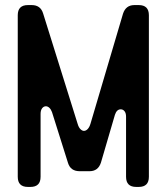

<svg xmlns="http://www.w3.org/2000/svg" viewBox="-20 -729 657 757"><path d="M333 -54H294Q258 -54 248 -87L185 -287Q181 -298 174.5 -304Q168 -310 161 -310Q152 -310 146 -302Q140 -294 140 -280V-32Q140 8 100 8H90Q50 8 50 -32V-669Q50 -709 90 -709H105Q140 -709 150 -676L286 -241Q290 -227 297 -220Q304 -213 311 -213Q319 -213 326 -220.5Q333 -228 337 -242L465 -675Q476 -709 510 -709H527Q567 -709 567 -669V-32Q567 8 527 8H517Q477 8 477 -32V-269Q477 -283 471 -290.5Q465 -298 456 -298Q440 -298 433 -276L378 -88Q367 -54 333 -54Z"/></svg>

Font: ZCOOL QingKe HuangYou
Style: Regular
Weight: 400
Version: Version 1.000